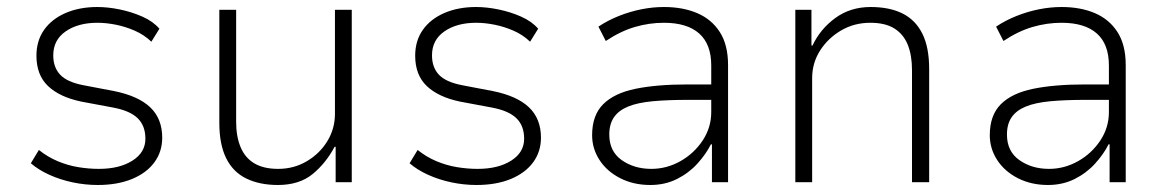

<svg xmlns="http://www.w3.org/2000/svg" viewBox="-20 -520 3328 548"><path d="M259 8Q223 8 187.5 0.5Q152 -7 121 -21Q90 -35 68 -54L91 -92Q116 -72 144.5 -60Q173 -48 203 -43Q233 -38 262 -38Q321 -38 358 -61.5Q395 -85 395 -124Q395 -161 373 -182.5Q351 -204 303 -213L212 -230Q150 -243 117 -274.5Q84 -306 84 -361Q84 -404 106 -435Q128 -466 167.5 -483Q207 -500 258 -500Q288 -500 322 -493Q356 -486 386.5 -472.5Q417 -459 435 -438L412 -401Q391 -421 364.5 -432.5Q338 -444 310.5 -449.5Q283 -455 258 -455Q203 -455 167.5 -430.5Q132 -406 132 -362Q132 -328 151.5 -307Q171 -286 217 -277L306 -260Q375 -246 409 -213.5Q443 -181 443 -127Q443 -87 420.5 -56.5Q398 -26 356.5 -9Q315 8 259 8Z M773 8Q721 8 683 -10.5Q645 -29 625.5 -68.5Q606 -108 606 -169V-492H654V-172Q654 -131 666.5 -100.5Q679 -70 705.5 -54Q732 -38 774 -38Q819 -38 856 -60Q893 -82 914.5 -117.5Q936 -153 936 -195V-492H984V0H938V-101H935Q910 -54 872 -23Q834 8 773 8Z M1340 8Q1304 8 1268.5 0.5Q1233 -7 1202 -21Q1171 -35 1149 -54L1172 -92Q1197 -72 1225.5 -60Q1254 -48 1284 -43Q1314 -38 1343 -38Q1402 -38 1439 -61.5Q1476 -85 1476 -124Q1476 -161 1454 -182.5Q1432 -204 1384 -213L1293 -230Q1231 -243 1198 -274.5Q1165 -306 1165 -361Q1165 -404 1187 -435Q1209 -466 1248.5 -483Q1288 -500 1339 -500Q1369 -500 1403 -493Q1437 -486 1467.5 -472.5Q1498 -459 1516 -438L1493 -401Q1472 -421 1445.5 -432.5Q1419 -444 1391.5 -449.5Q1364 -455 1339 -455Q1284 -455 1248.5 -430.5Q1213 -406 1213 -362Q1213 -328 1232.5 -307Q1252 -286 1298 -277L1387 -260Q1456 -246 1490 -213.5Q1524 -181 1524 -127Q1524 -87 1501.5 -56.5Q1479 -26 1437.5 -9Q1396 8 1340 8Z M1836 8Q1788 8 1750 -11.5Q1712 -31 1691 -63.5Q1670 -96 1670 -134Q1670 -191 1701.5 -222.5Q1733 -254 1793.5 -266.5Q1854 -279 1942 -279H2021V-235H1944Q1885 -235 1842.5 -231Q1800 -227 1773 -216Q1746 -205 1732.5 -185.5Q1719 -166 1719 -136Q1719 -88 1754.5 -63Q1790 -38 1839 -38Q1883 -38 1922 -60Q1961 -82 1985.5 -119Q2010 -156 2010 -200V-333Q2010 -394 1975.5 -424.5Q1941 -455 1875 -455Q1833 -455 1792 -443Q1751 -431 1709 -403L1688 -444Q1715 -462 1746.5 -474.5Q1778 -487 1810.5 -493.5Q1843 -500 1875 -500Q1929 -500 1970 -482.5Q2011 -465 2034.5 -428.5Q2058 -392 2058 -334V0H2012V-108H2009Q1995 -80 1970.5 -53Q1946 -26 1912 -9Q1878 8 1836 8Z M2250 0V-492H2296V-390H2299Q2321 -437 2364 -468.5Q2407 -500 2465 -500Q2519 -500 2556 -481.5Q2593 -463 2612.5 -424Q2632 -385 2632 -323V0H2583V-320Q2583 -362 2571 -392Q2559 -422 2533 -438.5Q2507 -455 2464 -455Q2418 -455 2380.5 -433Q2343 -411 2320.5 -375.5Q2298 -340 2298 -297V0Z M2971 8Q2923 8 2885 -11.5Q2847 -31 2826 -63.5Q2805 -96 2805 -134Q2805 -191 2836.5 -222.5Q2868 -254 2928.5 -266.5Q2989 -279 3077 -279H3156V-235H3079Q3020 -235 2977.5 -231Q2935 -227 2908 -216Q2881 -205 2867.5 -185.5Q2854 -166 2854 -136Q2854 -88 2889.5 -63Q2925 -38 2974 -38Q3018 -38 3057 -60Q3096 -82 3120.5 -119Q3145 -156 3145 -200V-333Q3145 -394 3110.5 -424.5Q3076 -455 3010 -455Q2968 -455 2927 -443Q2886 -431 2844 -403L2823 -444Q2850 -462 2881.5 -474.5Q2913 -487 2945.5 -493.5Q2978 -500 3010 -500Q3064 -500 3105 -482.5Q3146 -465 3169.5 -428.5Q3193 -392 3193 -334V0H3147V-108H3144Q3130 -80 3105.5 -53Q3081 -26 3047 -9Q3013 8 2971 8Z"/></svg>

Font: Nunito Sans 7pt SemiCondensed ExtraLight
Style: Regular
Weight: 250
Width: 4
Designer: Vernon Adams
Foundry: Vernon Adams
Version: Version 3.101;gftools[0.9.27]